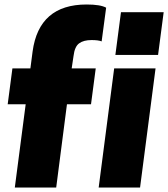

<svg xmlns="http://www.w3.org/2000/svg" viewBox="-20 -834 748 854"><path d="M307.1 -585 298.8 -529.8H405.8L384.8 -370.1H277.8L230 0H45.9L94.2 -370.1H14.2L35.2 -529.8H115.2L125 -605Q153.3 -814 365.2 -814Q426.8 -814 452.1 -799.8L432.1 -649.9Q417.5 -655.8 387.2 -655.8Q351.6 -655.8 331.8 -641.1Q312 -626.5 307.1 -585ZM418.9 0 487.8 -529.8H671.9L603 0ZM708 -779.8 683.1 -589.8H493.2L518.1 -779.8Z"/></svg>

Font: Cooper Hewitt
Style: Heavy Italic
Weight: 714
Designer: Village Type and Design LLC
Foundry: Cooper Hewitt Smithsonian Design Museum
Version: 1.000